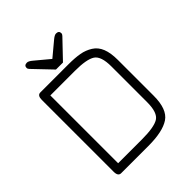

<svg xmlns="http://www.w3.org/2000/svg" viewBox="-220 -930 1060 1060"><g transform="rotate(-45 309.5 -400.0)"><path d="M536.1 -455.1V-175.8Q536.1 -70.3 483.9 -35.2Q431.6 0 319.3 0H106.4Q83 0 83 -35.2V-595.7Q83 -630.9 106.4 -630.9H325.2Q377.9 -630.9 413.1 -624.5Q448.2 -618.2 478 -599.6Q507.8 -581.1 522 -545.4Q536.1 -509.8 536.1 -455.1ZM485.4 -175.8V-455.1Q485.4 -535.2 451.2 -557.6Q417 -580.1 325.2 -580.1H133.8V-50.8H319.3Q415 -50.8 450.2 -72.8Q485.4 -94.7 485.4 -175.8ZM311.5 -659.2H256.8L155.3 -765.6Q148.4 -772.5 148.4 -780.3Q148.4 -799.8 170.9 -799.8Q182.6 -799.8 202.1 -783.2L284.2 -714.8L366.2 -783.2Q385.7 -799.8 397.5 -799.8Q419.9 -799.8 419.9 -780.3Q419.9 -772.5 413.1 -765.6Z"/></g></svg>

Font: Jura
Style: Book
Weight: 400
Version: Version 2.3